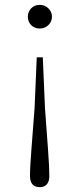

<svg xmlns="http://www.w3.org/2000/svg" viewBox="-20 -542 329 794"><path d="M144 -522C115 -522 95 -499 95 -473C95 -446 115 -424 144 -424C173 -424 195 -446 195 -473C195 -499 173 -522 144 -522ZM144 232C169 232 184 217 184 186C184 132 176 46 166 -95L157 -305H132L123 -95C113 46 104 132 104 186C104 217 119 232 144 232Z"/></svg>

Font: Source Han Serif TW VF
Style: Regular
Weight: 250
Designer: Ryoko NISHIZUKA 西塚涼子 (kana & ideographs); Frank Grießhammer (Latin, Greek & Cyrillic); Wenlong ZHANG 张文龙 (bopomofo); San
Foundry: Adobe
Version: Version 2.002;hotconv 1.1.0;makeotfexe 2.6.0